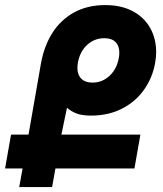

<svg xmlns="http://www.w3.org/2000/svg" viewBox="-38 -754 658 774"><path d="M53 -75H-17.5L6.5 -211.5H77L127 -497.5Q139.5 -568 173 -621Q206.5 -674 260.5 -703.8Q314.5 -733.5 386.5 -733.5Q451 -733.5 497.2 -708.8Q543.5 -684 567.5 -641Q591.5 -598 591.5 -544Q591.5 -524 587.5 -501Q577 -441 542.8 -392.5Q508.5 -344 453.8 -316Q399 -288 330 -288Q293.5 -288 271.8 -296Q250 -304 232 -319.5L209.5 -211.5H528L504 -75H185.5L172 0H39.5ZM274 -481Q274 -452.5 289.8 -436.8Q305.5 -421 334.5 -421Q374.5 -421 403.8 -448.5Q433 -476 441 -520.5Q443 -530.5 443 -541.5Q443 -569.5 427.5 -584.8Q412 -600 383 -600Q342.5 -600 313.2 -573Q284 -546 276 -501.5Q274 -487.5 274 -481Z"/></svg>

Font: JuliaMono ExtraBoldItalic
Style: Regular
Weight: 800
Italic angle: -9°
Monospace: yes
Designer: cormullion
Foundry: corm
Version: Version 0.049; ttfautohint (v1.8.4)